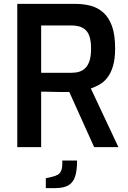

<svg xmlns="http://www.w3.org/2000/svg" viewBox="-20 -758 660 989"><path d="M69 0V-738H369Q410 -738 446.5 -728.5Q483 -719 511.5 -694Q540 -669 556.5 -624.5Q573 -580 573 -509Q573 -454 562 -417.5Q551 -381 533 -358Q515 -335 492.5 -322.5Q470 -310 448 -302L590 0H465L337 -284Q323 -284 304.5 -284Q286 -284 266 -284.5Q246 -285 227 -285.5Q208 -286 192 -286V0ZM192 -383H348Q370 -383 388 -388.5Q406 -394 420 -408Q434 -422 441.5 -446Q449 -470 449 -508Q449 -545 441.5 -568.5Q434 -592 420 -604.5Q406 -617 387.5 -622Q369 -627 348 -627H192ZM216 211V160L244 154Q265 149 277.5 142Q290 135 296 119Q302 103 301 69H377Q377 120 367 151Q357 182 332.5 196.5Q308 211 263 211Z"/></svg>

Font: Exo Thin SemiBold
Style: Regular
Weight: 600
Version: Version 2.000